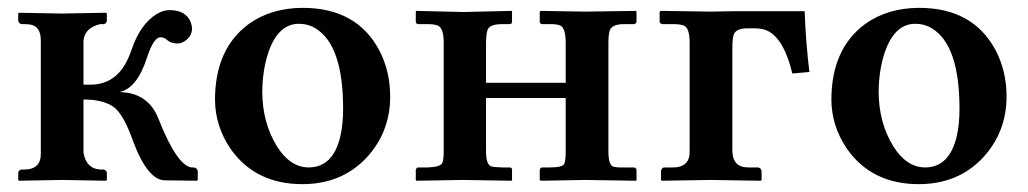

<svg xmlns="http://www.w3.org/2000/svg" viewBox="-20 -464 2644 494"><path d="M85 -71.8V-359.9Q85 -394.5 60.1 -400.4Q51.8 -401.9 42 -401.9H35.2Q28.3 -403.8 26.9 -410.2V-429.2L28.8 -431.2Q29.8 -431.2 139.2 -429.2L252.9 -431.2L254.9 -429.2V-410.2Q253.4 -403.3 247.1 -401.9H237.8Q198.2 -392.6 194.8 -359.9V-246.1H211.9Q278.8 -246.1 309.1 -312.5Q314.5 -324.2 318.8 -336.9Q340.8 -401.4 382.8 -427.7Q399.9 -438 416 -438Q459 -438 471.2 -405.8Q473.6 -397.9 474.1 -391.1Q474.1 -368.7 451.7 -356Q443.8 -352.1 437 -352.1Q419.4 -352.5 410.2 -360.8Q403.8 -367.7 393.1 -368.2Q376.5 -368.2 360.8 -323.2Q359.9 -319.8 358.9 -317.9Q333 -236.3 287.1 -227.1Q362.3 -225.6 388.2 -157.2Q435.1 -39.1 472.2 -33.2H479Q487.8 -31.2 488.8 -23.9V-1L486.8 1L403.8 0Q359.4 -1 321.8 -102.5Q320.3 -106.9 317.9 -112.8Q296.4 -170.4 272.9 -188.5Q245.6 -208 194.8 -208V-71.8Q201.2 -30.3 237.8 -27.8H247.1Q253.9 -25.9 254.9 -20V-1L252.9 1Q252 1 139.2 -1L28.8 1L26.9 -1V-20Q28.8 -26.9 35.2 -27.8H42Q80.1 -27.8 84.5 -59.1Q85 -65.4 85 -71.8Z M749 -402.8Q692.9 -402.8 668 -321.3Q655.3 -278.8 654.8 -229Q654.8 -148.4 692.9 -86.9Q726.6 -33.7 773.9 -33.2Q837.4 -33.2 856 -114.7Q862.8 -145 862.8 -184.1Q862.8 -347.2 792.5 -390.6Q772.9 -402.8 749 -402.8ZM533.2 -207Q533.2 -338.4 620.1 -402.3Q677.2 -443.4 758.8 -443.8Q897.5 -443.8 955.6 -335Q983.9 -280.8 983.9 -215.8Q983.9 -124 922.9 -58.1Q858.9 9.8 757.8 9.8Q637.2 9.8 573.2 -81.1Q533.7 -139.2 533.2 -207Z M1121.6 -355Q1121.6 -392.1 1106 -398.4Q1096.7 -401.9 1080.6 -401.9H1054.7Q1050.3 -403.8 1049.8 -407.2V-434.1L1050.8 -436L1171.4 -433.1L1296.4 -436L1297.4 -434.1V-408.2Q1297.4 -402.3 1291.5 -401.9H1271.5Q1240.2 -401.9 1234.4 -387.2Q1231 -376.5 1230.5 -355V-251H1435.5V-354Q1435.5 -391.6 1421.4 -398.4Q1412.1 -402.3 1394.5 -401.9H1373.5Q1369.1 -403.8 1368.7 -407.2V-434.1L1370.6 -436L1485.4 -434.1L1615.7 -436L1617.7 -434.1V-407.2Q1615.7 -402.8 1611.8 -401.9H1585.4Q1554.7 -401.9 1548.8 -385.7Q1545.4 -375 1545.4 -354V-74.2Q1545.4 -41 1557.1 -35.6Q1564.9 -32.7 1585.4 -33.2H1611.8Q1616.7 -31.7 1617.7 -26.9V-1L1616.7 1L1485.4 -1L1371.6 1L1368.7 -1V-26.9Q1370.1 -31.7 1373.5 -33.2H1394.5Q1426.3 -33.2 1431.6 -42Q1435.5 -50.3 1435.5 -74.2V-211.9H1230.5V-75.2Q1230.5 -41.5 1243.2 -36.1Q1251 -33.7 1271.5 -33.2H1291.5Q1297.4 -33.2 1297.4 -26.9V-1L1296.4 1L1171.4 -1L1050.8 1L1049.8 -1V-27.8Q1051.3 -31.7 1054.7 -33.2H1080.6Q1112.8 -34.2 1118.2 -44.9Q1121.6 -53.7 1121.6 -75.2Z M1754.4 -77.1V-354Q1754.4 -391.1 1740.2 -397.9Q1731 -401.9 1713.4 -401.9H1683.6Q1678.7 -403.3 1677.2 -407.2V-434.1L1680.7 -436L1809.6 -434.1L1865.2 -435.1H2050.3Q2053.2 -355.5 2062.5 -278.8L2018.6 -274.9Q1994.6 -374 1945.8 -388.2Q1935.5 -390.6 1925.3 -391.1H1903.3Q1873 -391.1 1867.7 -374.5Q1864.3 -363.8 1864.3 -340.8V-77.1Q1864.3 -37.6 1897 -33.7Q1902.3 -33.2 1907.2 -33.2H1930.7Q1938.5 -31.2 1939.5 -23.9V-1L1937.5 1Q1936.5 1 1807.6 -1L1682.6 1L1680.7 -1V-23.9Q1682.1 -32.2 1688.5 -33.2H1711.4Q1749.5 -33.2 1753.9 -64.5Q1754.4 -70.8 1754.4 -77.1Z M2335 -402.8Q2278.8 -402.8 2253.9 -321.3Q2241.2 -278.8 2240.7 -229Q2240.7 -148.4 2278.8 -86.9Q2312.5 -33.7 2359.9 -33.2Q2423.3 -33.2 2441.9 -114.7Q2448.7 -145 2448.7 -184.1Q2448.7 -347.2 2378.4 -390.6Q2358.9 -402.8 2335 -402.8ZM2119.1 -207Q2119.1 -338.4 2206.1 -402.3Q2263.2 -443.4 2344.7 -443.8Q2483.4 -443.8 2541.5 -335Q2569.8 -280.8 2569.8 -215.8Q2569.8 -124 2508.8 -58.1Q2444.8 9.8 2343.8 9.8Q2223.1 9.8 2159.2 -81.1Q2119.6 -139.2 2119.1 -207Z"/></svg>

Font: Linux Libertine O
Style: Semibold
Weight: 700
Designer: Philipp H. Poll
Foundry: Philipp H. Poll
Version: Version 5.0.0